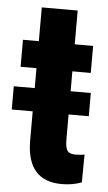

<svg xmlns="http://www.w3.org/2000/svg" viewBox="-58 -692 415 736"><g transform="rotate(5 149.5 -324.0)"><path d="M210.9 -658.2V-528.3H281.7V-424.3H210.9V-347.7H288.6V-258.3H210.9V-162.1Q210.9 -130.9 219.2 -119.1Q227.5 -107.4 250 -107.4Q272.5 -107.4 285.2 -110.8L284.2 -3.4Q249 9.8 208 9.8Q75.2 9.8 72.8 -141.1V-258.3H-7.8V-347.7H72.8V-424.3H11.7V-528.3H72.8V-658.2Z"/></g></svg>

Font: RobotoCondensed-Bold
Style: Bold
Weight: 700
Designer: Google
Version: Version 2.001240; 2014